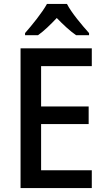

<svg xmlns="http://www.w3.org/2000/svg" viewBox="-20 -961 541 981"><path d="M322 -941H220C196 -897 144 -833 108 -792V-781H174C204 -802 237 -834 270 -869C304 -834 337 -803 369 -781H435V-792C399 -832 345 -896 322 -941ZM449 0V-91H190V-327H433V-417H190V-623H449V-714H85V0Z"/></svg>

Font: Noto Sans Devanagari SemiCondensed Medium
Style: Regular
Weight: 500
Width: 4
Designer: Jelle Bosma - Monotype Design Team
Foundry: Monotype Imaging Inc.
Version: Version 2.004